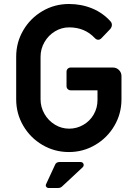

<svg xmlns="http://www.w3.org/2000/svg" viewBox="-20 -748 682 961"><path d="M61 -251V-464Q61 -536 96.5 -596.5Q132 -657 192.5 -692.5Q253 -728 325 -728Q388 -728 442 -705.5Q496 -683 534 -640Q540 -633 540 -623Q540 -613 532 -603L488 -557Q480 -549 472 -549Q462 -549 454 -558Q404 -611 326 -611Q288 -611 255 -591Q222 -571 202.5 -537Q183 -503 183 -464V-251Q183 -212 202.5 -178Q222 -144 255 -124Q288 -104 326 -104Q364 -104 397 -123Q430 -142 449 -175Q468 -208 468 -247V-296H334Q325 -296 319 -302Q313 -308 313 -317V-389Q313 -398 319 -404Q325 -410 334 -410H545Q563 -410 575.5 -397.5Q588 -385 588 -367V-251Q588 -179 552.5 -118.5Q517 -58 456.5 -22.5Q396 13 325 13Q253 13 192.5 -22.5Q132 -58 96.5 -118.5Q61 -179 61 -251ZM211 173 256 76Q258 70 264 66.5Q270 63 276 63H384Q391 63 395 67.5Q399 72 399 78Q399 84 394 89L291 185Q283 193 270 193H224Q216 193 211.5 187Q207 181 211 173Z"/></svg>

Font: Miriam Libre
Style: Bold
Weight: 700
Designer: Michal Sahar
Foundry: Hagilda
Version: Version 1.001